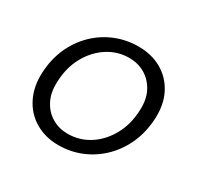

<svg xmlns="http://www.w3.org/2000/svg" viewBox="-118 -645 817 795"><g transform="rotate(30 290.0 -248.0)"><path d="M247 12Q185 12 136.5 -16.5Q88 -45 62.5 -96.5Q37 -148 40 -214Q43 -279 66.5 -332.5Q90 -386 130 -425.5Q170 -465 222 -486.5Q274 -508 332 -508Q396 -508 444 -480Q492 -452 517.5 -402Q543 -352 540 -285Q537 -220 513.5 -166Q490 -112 450 -72Q410 -32 358 -10Q306 12 247 12ZM257 -48Q313 -48 359.5 -77.5Q406 -107 435.5 -159.5Q465 -212 468 -280Q471 -335 451 -372Q431 -409 397.5 -428.5Q364 -448 323 -448Q267 -448 220.5 -418Q174 -388 145 -336Q116 -284 113 -216Q110 -162 129.5 -124.5Q149 -87 182.5 -67.5Q216 -48 257 -48Z"/></g></svg>

Font: DM Sans 28pt Light
Style: Italic
Weight: 300
Italic angle: -10°
Version: Version 4.004;gftools[0.9.30]